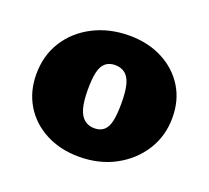

<svg xmlns="http://www.w3.org/2000/svg" viewBox="-87 -550 730 672"><g transform="rotate(20 277.5 -213.5)"><path d="M266 16Q197 16 142.5 -12.5Q88 -41 58 -91Q28 -141 28 -205Q28 -275 62 -328.5Q96 -382 155.5 -412.5Q215 -443 289 -443Q359 -443 413 -415Q467 -387 497.5 -338Q528 -289 528 -224Q528 -156 494 -102Q460 -48 401 -16Q342 16 266 16ZM283 -96Q306 -96 319.5 -108.5Q333 -121 338 -146.5Q343 -172 343 -211Q343 -255 336 -280.5Q329 -306 314 -317.5Q299 -329 277 -329Q255 -329 241 -317Q227 -305 221.5 -280Q216 -255 216 -216Q216 -172 223.5 -146Q231 -120 246.5 -108Q262 -96 283 -96Z"/></g></svg>

Font: Ysabeau Office Black
Style: Regular
Weight: 900
Designer: Christian Thalmann (Catharsis Fonts)
Version: Version 2.001;gftools[0.9.30]; featfreeze: tnum,lnum,ss02